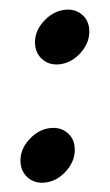

<svg xmlns="http://www.w3.org/2000/svg" viewBox="-44 -524 310 542"><g transform="rotate(-5 111.0 -252.5)"><path d="M68 -402Q68 -438 97.5 -465.5Q127 -493 162 -493Q189 -493 206.5 -476Q224 -459 224 -433Q224 -397 195 -369Q166 -341 130 -341Q103 -341 85.5 -358.5Q68 -376 68 -402ZM-2 -73Q-2 -109 27.5 -136.5Q57 -164 92 -164Q119 -164 136.5 -147Q154 -130 154 -104Q154 -68 125 -40Q96 -12 60 -12Q33 -12 15.5 -29.5Q-2 -47 -2 -73Z"/></g></svg>

Font: Prompt Semibold
Style: Italic
Weight: 600
Italic angle: -12°
Designer: Katatrad Team
Foundry: CadsonDemak
Version: Version 1.000